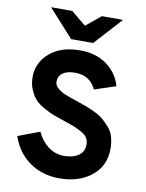

<svg xmlns="http://www.w3.org/2000/svg" viewBox="-100 -990 814 1072"><g transform="rotate(10 307.5 -454.5)"><path d="M101 -921H221L305 -852L389 -921H509L367 -765H242ZM40 -180 163 -226Q186 -176 226 -146Q266 -116 316 -116Q368 -116 398.5 -138Q429 -160 429 -201Q429 -222 419 -238Q409 -254 385 -267Q361 -280 342.5 -287.5Q324 -295 287 -307Q245 -321 223.5 -329Q202 -337 167 -356Q132 -375 114 -394.5Q96 -414 81.5 -446.5Q67 -479 67 -519Q67 -601 131 -656.5Q195 -712 304 -712Q394 -712 455.5 -667Q517 -622 537 -550L416 -510Q383 -584 296 -584Q252 -584 227.5 -566.5Q203 -549 203 -517Q203 -496 223 -479.5Q243 -463 264 -454.5Q285 -446 330 -431Q365 -419 384 -412Q403 -405 436 -390Q469 -375 487.5 -359Q506 -343 526.5 -320.5Q547 -298 556 -267.5Q565 -237 565 -201Q565 -102 493.5 -45Q422 12 312 12Q214 12 142 -39Q70 -90 40 -180Z"/></g></svg>

Font: ReCut ExtraBold
Style: Regular
Weight: 800
Designer: Giant Group (for alternate capitals set)
Version: Version 2.002;FEAKit 1.0